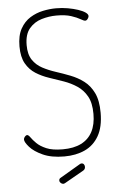

<svg xmlns="http://www.w3.org/2000/svg" viewBox="-59 -772 599 954"><g transform="rotate(-5 240.5 -295.0)"><path d="M235 6Q171 6 128 -13.5Q85 -33 63.5 -57.5Q42 -82 42 -95Q42 -100 45 -105Q48 -110 52 -113Q56 -116 59 -116Q66 -116 75 -103Q84 -90 101 -73Q118 -56 148.5 -43Q179 -30 230 -30Q285 -30 322 -48.5Q359 -67 378 -103Q397 -139 397 -192Q397 -247 378.5 -280Q360 -313 330 -333Q300 -353 264.5 -365.5Q229 -378 193 -390Q157 -402 127 -421Q97 -440 78.5 -472.5Q60 -505 60 -558Q60 -612 79 -646Q98 -680 128 -698.5Q158 -717 192 -724Q226 -731 257 -731Q288 -731 316 -726Q344 -721 366.5 -713.5Q389 -706 402 -697Q415 -688 415 -679Q415 -675 412.5 -670Q410 -665 406 -661Q402 -657 397 -657Q390 -657 374 -666.5Q358 -676 329.5 -685.5Q301 -695 256 -695Q219 -695 182 -684Q145 -673 120.5 -644Q96 -615 96 -561Q96 -515 114.5 -487.5Q133 -460 163 -444Q193 -428 228.5 -416.5Q264 -405 300 -391Q336 -377 366 -354.5Q396 -332 414.5 -294Q433 -256 433 -195Q433 -124 407.5 -79.5Q382 -35 337.5 -14.5Q293 6 235 6ZM218 141Q211 141 205 135.5Q199 130 199 123Q199 114 207 110L309 50Q313 48 316 48Q324 48 328 53.5Q332 59 332 66Q332 78 322 84L227 138Q225 139 222.5 140Q220 141 218 141Z"/></g></svg>

Font: Dosis ExtraLight
Style: Regular
Weight: 250
Designer: EdgarTolentino, PabloImpallari, IginoMarini
Foundry: EdgarTolentino, PabloImpallari, IginoMarini
Version: Version 3.001; ttfautohint (v1.8.2)